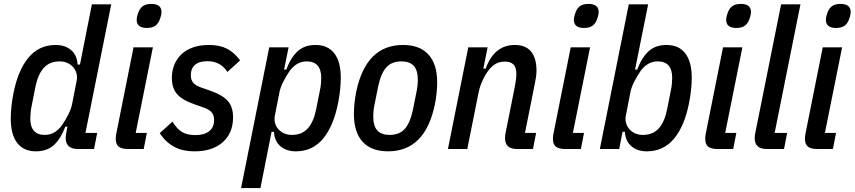

<svg xmlns="http://www.w3.org/2000/svg" viewBox="-20 -762 4371 982"><path d="M379 0Q316 0 316 -56Q316 -64 317 -71.5Q318 -79 320 -88L325 -114H314Q290 -51 255 -19.5Q220 12 164 12Q101 12 68 -31Q35 -74 35 -156Q35 -185 38.5 -218Q42 -251 48 -281Q71 -401 125 -466.5Q179 -532 265 -532Q313 -532 343.5 -506Q374 -480 377 -432H389L450 -740H549L417 -82H477L461 0ZM209 -72Q262 -72 298 -123Q315 -148 329.5 -176.5Q344 -205 349 -231L372 -349Q376 -368 371.5 -385.5Q367 -403 355.5 -417Q344 -431 326 -439.5Q308 -448 285 -448Q234 -448 204 -415Q174 -382 161 -317L142 -221Q138 -204 136.5 -185.5Q135 -167 135 -156Q135 -72 209 -72Z M731 -619Q679 -619 679 -661Q679 -673 685 -691Q693 -717 709 -729.5Q725 -742 754 -742Q806 -742 806 -700Q806 -688 800 -670Q792 -644 776 -631.5Q760 -619 731 -619ZM634 0Q602 0 587 -12Q572 -24 572 -52Q572 -68 576 -85L663 -520H762L674 -82H731L715 0Z M976 12Q913 12 869.5 -12Q826 -36 797 -81L862 -140Q886 -101 912.5 -86Q939 -71 979 -71Q1024 -71 1049.5 -90.5Q1075 -110 1075 -149Q1075 -172 1063 -187Q1051 -202 1019 -213L976 -228Q912 -250 885.5 -281Q859 -312 859 -364Q859 -399 871 -429.5Q883 -460 906.5 -483Q930 -506 965.5 -519Q1001 -532 1049 -532Q1103 -532 1140.5 -513Q1178 -494 1208 -453L1143 -394Q1108 -449 1041 -449Q999 -449 977.5 -430.5Q956 -412 956 -377Q956 -353 968.5 -338.5Q981 -324 1010 -314L1053 -299Q1117 -277 1144.5 -246.5Q1172 -216 1172 -162Q1172 -81 1119 -34.5Q1066 12 976 12Z M1357 -520H1456L1433 -406H1444Q1468 -469 1503 -500.5Q1538 -532 1594 -532Q1657 -532 1690 -489Q1723 -446 1723 -364Q1723 -335 1719.5 -302Q1716 -269 1710 -239Q1687 -119 1633 -53.5Q1579 12 1493 12Q1445 12 1414.5 -14Q1384 -40 1381 -88H1369L1312 200H1213ZM1473 -72Q1524 -72 1554 -105Q1584 -138 1597 -203L1616 -299Q1620 -316 1621.5 -334Q1623 -352 1623 -363Q1623 -448 1549 -448Q1496 -448 1460 -397Q1443 -372 1428.5 -343.5Q1414 -315 1409 -289L1386 -171Q1382 -152 1386.5 -134Q1391 -116 1402.5 -102.5Q1414 -89 1432 -80.5Q1450 -72 1473 -72Z M1965 12Q1879 12 1834.5 -37Q1790 -86 1790 -180Q1790 -203 1793 -233.5Q1796 -264 1802 -293Q1852 -532 2041 -532Q2127 -532 2171.5 -483Q2216 -434 2216 -340Q2216 -317 2213 -286.5Q2210 -256 2204 -227Q2154 12 1965 12ZM1973 -72Q2023 -72 2050.5 -103Q2078 -134 2092 -201L2113 -306Q2115 -317 2116 -329Q2117 -341 2117 -352Q2117 -403 2096 -425.5Q2075 -448 2033 -448Q1983 -448 1955.5 -417Q1928 -386 1914 -319L1893 -214Q1891 -203 1890 -191Q1889 -179 1889 -168Q1889 -117 1910 -94.5Q1931 -72 1973 -72Z M2271 0 2375 -520H2474L2452 -411H2464Q2508 -532 2613 -532Q2669 -532 2696.5 -498Q2724 -464 2724 -400Q2724 -383 2720.5 -362Q2717 -341 2713 -322L2665 -82H2722L2706 0H2624Q2563 0 2563 -55Q2563 -71 2567 -88L2613 -318Q2616 -335 2618.5 -352Q2621 -369 2621 -383Q2621 -418 2606 -432.5Q2591 -447 2563 -447Q2536 -447 2516 -436Q2496 -425 2479 -403Q2461 -379 2447.5 -349Q2434 -319 2428 -290L2370 0Z M2967 -619Q2915 -619 2915 -661Q2915 -673 2921 -691Q2929 -717 2945 -729.5Q2961 -742 2990 -742Q3042 -742 3042 -700Q3042 -688 3036 -670Q3028 -644 3012 -631.5Q2996 -619 2967 -619ZM2870 0Q2838 0 2823 -12Q2808 -24 2808 -52Q2808 -68 2812 -85L2899 -520H2998L2910 -82H2967L2951 0Z M3196 -740H3295L3228 -406H3239Q3263 -469 3298 -500.5Q3333 -532 3389 -532Q3452 -532 3485 -489Q3518 -446 3518 -364Q3518 -335 3514.5 -302Q3511 -269 3505 -239Q3482 -119 3428 -53.5Q3374 12 3288 12Q3240 12 3209.5 -14Q3179 -40 3176 -88H3164L3147 0H3048ZM3268 -72Q3319 -72 3349 -105Q3379 -138 3392 -203L3411 -299Q3415 -316 3416.5 -334.5Q3418 -353 3418 -364Q3418 -448 3344 -448Q3291 -448 3255 -397Q3238 -372 3223.5 -343.5Q3209 -315 3204 -289L3181 -171Q3177 -152 3181.5 -134.5Q3186 -117 3197.5 -103Q3209 -89 3227 -80.5Q3245 -72 3268 -72Z M3746 -619Q3694 -619 3694 -661Q3694 -673 3700 -691Q3708 -717 3724 -729.5Q3740 -742 3769 -742Q3821 -742 3821 -700Q3821 -688 3815 -670Q3807 -644 3791 -631.5Q3775 -619 3746 -619ZM3649 0Q3617 0 3602 -12Q3587 -24 3587 -52Q3587 -68 3591 -85L3678 -520H3777L3689 -82H3746L3730 0Z M3902 0Q3871 0 3855.5 -13.5Q3840 -27 3840 -57Q3840 -64 3841 -71.5Q3842 -79 3844 -87L3975 -740H4074L3942 -82H4006L3990 0Z M4256 -619Q4204 -619 4204 -661Q4204 -673 4210 -691Q4218 -717 4234 -729.5Q4250 -742 4279 -742Q4331 -742 4331 -700Q4331 -688 4325 -670Q4317 -644 4301 -631.5Q4285 -619 4256 -619ZM4159 0Q4127 0 4112 -12Q4097 -24 4097 -52Q4097 -68 4101 -85L4188 -520H4287L4199 -82H4256L4240 0Z"/></svg>

Font: IBM Plex Sans Cond Medm
Style: Italic
Weight: 500
Width: 3
Italic angle: -11°
Designer: Mike Abbink, Paul van der Laan, Pieter van Rosmalen
Foundry: Bold Monday
Version: Version 1.3